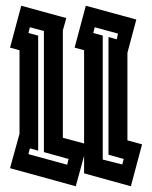

<svg xmlns="http://www.w3.org/2000/svg" viewBox="-20 -649 530 669"><path d="M475 -146 436 0 273 -45V-106L244 0L15 -63L48 -183V-474L15 -483L54 -629L211 -586L199 -543V-169L273 -149V-474L240 -483L279 -629L455 -581L424 -465V-160ZM113 -124 84 -132 79 -112 214 -75 219 -95 133 -119V-541L84 -554L79 -534L113 -525ZM338 -93 406 -76 411 -95 358 -110V-520L387 -512L391 -532L310 -554L305 -534L338 -525Z"/></svg>

Font: Blaka Hollow
Style: Regular
Weight: 400
Designer: Mohamed Gaber
Foundry: Kief Type Foundry
Version: Version 1.003; ttfautohint (v1.8.4.7-5d5b)